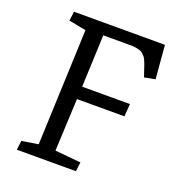

<svg xmlns="http://www.w3.org/2000/svg" viewBox="-128 -800 818 901"><g transform="rotate(20 280.5 -350.0)"><path d="M63 -45.9 145 -59.1 168 -637.2 82 -653.8 87.9 -700.2H542L556.2 -533.2L502 -522.9L488.8 -562Q483.9 -576.2 481.7 -582.8Q479.5 -589.4 474.6 -600.1Q469.7 -610.8 465.6 -615.5Q461.4 -620.1 454.6 -626.7Q447.8 -633.3 439.5 -636Q431.2 -638.7 419.7 -640.9Q408.2 -643.1 394 -643.1H254.9L244.1 -382.8H482.9L478 -319.8H241.2L229 -58.1L357.9 -45.9L352.1 0H57.1Z"/></g></svg>

Font: Literata Book
Style: Italic
Weight: 400
Italic angle: -3°
Designer: Latin by Veronika Burian and Jose Scaglione. Greek by Irene Vlachou. Cyrillic by Vera Evstafieva
Foundry: TypeTogether
Version: Version 1.003;PS 001.003;hotconv 1.0.88;makeotf.lib2.5.64775